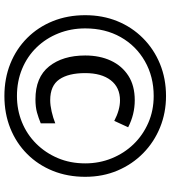

<svg xmlns="http://www.w3.org/2000/svg" viewBox="29 -793 774 872"><g transform="rotate(90 416.0 -357.0)"><path d="M431 -131Q331 -131 281.5 -193Q232 -255 232 -357Q232 -423 255.5 -473.5Q279 -524 324 -553Q369 -582 435 -582Q500 -582 558 -552L529 -489Q479 -515 436 -515Q377 -515 344.5 -473Q312 -431 312 -357Q312 -281 340.5 -239.5Q369 -198 435 -198Q458 -198 486.5 -204.5Q515 -211 540 -221V-155Q516 -145 491 -138Q466 -131 431 -131ZM416 10Q336 10 269 -17Q202 -44 152.5 -93.5Q103 -143 76 -210Q49 -277 49 -357Q49 -436 76 -502.5Q103 -569 153 -619Q203 -669 270 -696.5Q337 -724 416 -724Q492 -724 558.5 -697Q625 -670 675.5 -620.5Q726 -571 754.5 -504Q783 -437 783 -357Q783 -277 756 -210Q729 -143 679.5 -93.5Q630 -44 563 -17Q496 10 416 10ZM416 -47Q479 -47 534.5 -69.5Q590 -92 632 -134Q674 -176 698 -232.5Q722 -289 722 -357Q722 -421 699 -477.5Q676 -534 635 -576.5Q594 -619 538 -643.5Q482 -668 416 -668Q328 -668 258 -628Q188 -588 148.5 -518Q109 -448 109 -357Q109 -292 131.5 -235.5Q154 -179 195 -136.5Q236 -94 292.5 -70.5Q349 -47 416 -47Z"/></g></svg>

Font: Noto Sans Adlam Medium
Style: Regular
Weight: 500
Version: Version 3.001